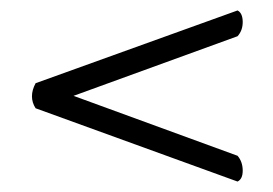

<svg xmlns="http://www.w3.org/2000/svg" viewBox="-20 -424 527 371"><path d="M122.1 -238.8 439 -123Q448.7 -111.8 449 -95Q449.2 -78.1 439 -73.2L48.8 -214.8Q34.7 -236.8 48.8 -263.2L439 -403.8Q448.7 -398.9 449 -382.1Q449.2 -365.2 439 -354Z"/></svg>

Font: Linux Libertine Display
Style: Regular
Weight: 400
Designer: Philipp H. Poll
Foundry: Philipp H. Poll
Version: Version 5.0.9